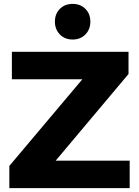

<svg xmlns="http://www.w3.org/2000/svg" viewBox="-20 -966 715 986"><path d="M28 0V-114L403 -559H41V-700H640V-586L266 -141H646V0ZM287.5 -789Q262 -815 262 -855Q262 -895 287.5 -920.5Q313 -946 353 -946Q393 -946 418.5 -920.5Q444 -895 444 -855Q444 -815 418.5 -789Q393 -763 353 -763Q313 -763 287.5 -789Z"/></svg>

Font: Trueno
Style: Bd
Weight: 700
Designer: Julieta Ulanovsky
Foundry: Julieta Ulanovsky
Version: Version 3.001b